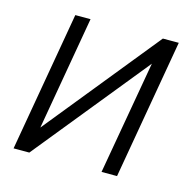

<svg xmlns="http://www.w3.org/2000/svg" viewBox="-83 -615 717 701"><g transform="rotate(15 275.0 -264.0)"><path d="M449.2 -528.3H509.3L417.5 0H358.9L434.1 -429.2L85.9 0H26.4L118.2 -528.3H175.8L101.1 -98.6Z"/></g></svg>

Font: RobotoInd Light
Style: Italic
Weight: 300
Italic angle: -12°
Designer: Google
Version: Version 2.001151; 2014